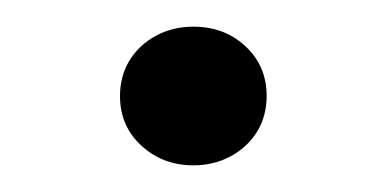

<svg xmlns="http://www.w3.org/2000/svg" viewBox="-20 -109 290 144"><path d="M125 15Q102 15 86 0.2Q70 -14.5 70 -37Q70 -52 77.2 -63.8Q84.5 -75.5 97 -82.2Q109.5 -89 125 -89Q148.5 -89 164.2 -74.2Q180 -59.5 180 -37Q180 -22 172.8 -10.2Q165.5 1.5 153 8.2Q140.5 15 125 15Z"/></svg>

Font: Geologica-Sharp
Style: Regular
Weight: 100
Designer: Sindre Bremnes, Frode Helland
Foundry: Monokrom Skriftforlag AS
Version: Version 1.010;gftools[0.9.28]